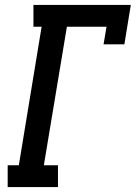

<svg xmlns="http://www.w3.org/2000/svg" viewBox="-20 -755 548 775"><path d="M11 0V-88H56L148 -647H115V-735H508L482 -576H398L410 -647H250L157 -88H214V0Z"/></svg>

Font: Iosevka Curly Slab SmBdObl
Style: Regular
Weight: 600
Italic angle: -9°
Monospace: yes
Designer: Belleve Invis
Foundry: Belleve Invis
Version: Version 11.0.0; ttfautohint (v1.8.3)